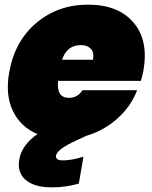

<svg xmlns="http://www.w3.org/2000/svg" viewBox="-20 -591 656 826"><path d="M328 -397Q268 -397 247 -334H380Q386 -366 370.5 -381.5Q355 -397 328 -397ZM319 199Q263 215 203 215Q128 215 90.5 183Q53 151 63 95Q74 32 141 -14Q68 -45 35 -114.5Q2 -184 20 -282Q44 -415 137 -493Q230 -571 359 -571Q488 -571 554 -494.5Q620 -418 597 -287Q590 -254 586 -243H230Q222 -170 277 -170Q314 -170 335 -203H570Q544 -134 485.5 -81.5Q427 -29 352 -7L309 13Q227 50 221 78Q218 99 251 99Q288 99 339 83Z"/></svg>

Font: Poppins Black
Style: Italic
Weight: 900
Italic angle: -10°
Designer: Ninad Kale (Devanagari), Jonny Pinhorn (Latin)
Foundry: Indian Type Foundry
Version: Version 3.200;PS 1.000;hotconv 16.6.54;makeotf.lib2.5.65590